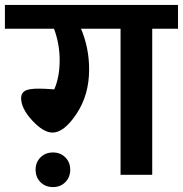

<svg xmlns="http://www.w3.org/2000/svg" viewBox="-40 -712 745 782"><path d="M685 -692V-595H580V0H451V-595H290Q323 -517 323 -429Q323 -326 272 -249Q221 -172 174 -172Q137 -172 91.5 -221Q46 -270 46 -313Q46 -332 61 -341.5Q76 -351 118 -351Q140 -351 181 -348Q203 -398 203 -467Q203 -533 180 -595H-20V-692ZM176 -91Q206 -91 226 -71Q246 -51 246 -21Q246 10 226 30Q206 50 176 50Q145 50 125 30Q105 10 105 -21Q105 -51 125 -71Q145 -91 176 -91Z"/></svg>

Font: FiraGO SemiBold
Style: Regular
Weight: 600
Designer: bBox Type
Foundry: bBox Type GmbH
Version: Version 1.001;PS 001.001;hotconv 1.0.88;makeotf.lib2.5.64775